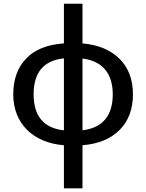

<svg xmlns="http://www.w3.org/2000/svg" viewBox="-20 -780 791 1040"><path d="M426.8 240.2V6.8C513.7 -0.5 581.1 -28.3 628.9 -77.1C676.3 -125.5 700.2 -189.5 700.2 -269C700.2 -349.1 675.8 -413.6 627 -461.9C577.6 -510.3 511.2 -537.6 426.8 -544.9V-759.8H326.2V-544.9C236.8 -539.1 168.5 -511.7 122.1 -463.4C75.2 -414.6 51.8 -349.6 51.8 -269C51.8 -110.8 158.7 -6.8 326.2 6.8V240.2ZM326.2 -74.2C212.9 -85.9 162.1 -155.8 162.1 -269C162.1 -383.8 212.9 -452.1 326.2 -463.9ZM426.8 -462.9C534.7 -449.7 590.8 -382.3 590.8 -269C590.8 -155.8 537.6 -87.4 426.8 -74.2Z"/></svg>

Font: Noto Reveo Sans
Style: Regular
Weight: 500
Designer: Monotype Design Team
Foundry: Monotype Imaging Inc.
Version: Version 2.007